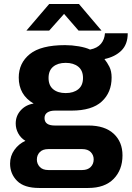

<svg xmlns="http://www.w3.org/2000/svg" viewBox="-20 -745 654 953"><path d="M174 188Q100 188 65 153Q30 118 30 67Q30 29 51.5 -1Q73 -31 106 -46Q83 -60 70.5 -83Q58 -106 58 -132Q58 -170 83 -197.5Q108 -225 147 -231Q73 -274 73 -360Q73 -432 128 -476.5Q183 -521 303 -521Q337 -521 371.5 -515Q406 -509 427 -499Q463 -506 481 -527.5Q499 -549 501 -580H614Q614 -525 582.5 -494Q551 -463 499 -452V-451Q512 -435 523 -413.5Q534 -392 534 -360Q534 -286 485 -241Q436 -196 335 -196H253Q229 -196 215 -186.5Q201 -177 201 -159Q201 -122 252 -122H419Q500 -122 544 -81.5Q588 -41 588 26Q588 98 544 143Q500 188 418 188ZM306 -283Q345 -283 368.5 -302Q392 -321 392 -358Q392 -395 368.5 -414Q345 -433 306 -433Q267 -433 244 -414Q221 -395 221 -358Q221 -321 244 -302Q267 -283 306 -283ZM220 99H388Q415 99 430 84Q445 69 445 46Q445 25 430.5 10Q416 -5 388 -5H220Q192 -5 177.5 10Q163 25 163 47Q163 68 177.5 83.5Q192 99 220 99ZM111 -593 224 -725H372L484 -593H370L298 -676L224 -593Z"/></svg>

Font: Chivo Mono
Style: Bold
Weight: 700
Monospace: yes
Designer: Hector Gatti
Foundry: Omnibus-Type
Version: Version 1.008; ttfautohint (v1.8.4.7-5d5b)